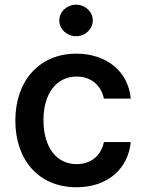

<svg xmlns="http://www.w3.org/2000/svg" viewBox="-20 -779 613 810"><path d="M302.6 11C435.7 11 521 -68.5 531.6 -179.7H418.3C406.2 -120.7 362.2 -86.6 303.3 -86.6C218.4 -86.6 163.4 -157.3 163.4 -272.7C163.4 -386 219.5 -456 303.3 -456C368.3 -456 407.7 -414.8 418.3 -362.9H531.6C521.3 -477.3 430.4 -552.6 301.5 -552.6C144.9 -552.6 44.7 -436.8 44.7 -270.2C44.7 -105.8 142 11 302.6 11ZM230.1 -692.8C230.1 -656.2 262.1 -626.1 300.8 -626.1C339.8 -626.1 371.4 -656.2 371.4 -692.8C371.4 -729.4 339.8 -759.2 300.8 -759.2C262.1 -759.2 230.1 -729.4 230.1 -692.8Z"/></svg>

Font: Magic Ui Pro Semi Bold
Style: Regular
Weight: 600
Designer: Stefan Endress, Andreas Faust
Version: Version 1.000;FEAKit 1.0